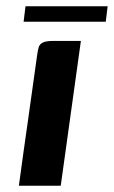

<svg xmlns="http://www.w3.org/2000/svg" viewBox="-20 -590 362 610"><path d="M40 0Q54 -104 69 -208Q84 -312 98 -415Q100 -430 103 -440Q106 -450 116.5 -455Q127 -460 149 -460H237L173 0ZM55 -521 61 -570H322L316 -521Z"/></svg>

Font: Genos SemiBold
Style: Italic
Weight: 600
Italic angle: -8°
Version: Version 1.010